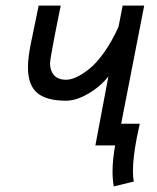

<svg xmlns="http://www.w3.org/2000/svg" viewBox="-20 -518 558 684"><path d="M411.6 -77.1H478Q473.6 -59.1 467.8 -29.8Q453.6 43 453.6 90.8Q453.6 112.3 456.5 128.9L385.3 146Q380.9 121.1 380.9 93.3Q380.9 52.7 390.1 0H319.8L366.2 -246.1Q338.4 -210 294.9 -184.6Q251.5 -159.2 214.8 -159.2Q146 -159.2 112.8 -186.8Q79.6 -214.4 79.6 -278.8Q79.6 -296.9 82.5 -319.1Q85.4 -341.3 89.4 -360.6Q93.3 -379.9 102.1 -421.9Q110.8 -463.9 117.7 -498H196.3Q195.3 -493.2 188 -457Q180.7 -420.9 174.8 -390.6Q168.9 -360.4 163.6 -329.8Q158.2 -299.3 158.2 -292.5Q158.2 -266.6 172.4 -250.2Q186.5 -233.9 215.8 -233.9Q231.9 -233.9 252.2 -243.2Q272.5 -252.4 297.9 -272.5Q323.2 -292.5 351.1 -331.5Q378.9 -370.6 402.3 -422.9L417 -498H493.7Q420.4 -120.6 411.6 -77.1Z"/></svg>

Font: Fantasque Sans Mono
Style: Italic
Weight: 400
Italic angle: -11°
Monospace: yes
Designer: Jany Belluz
Version: Version 1.8.0 ; ttfautohint (v1.8.2)